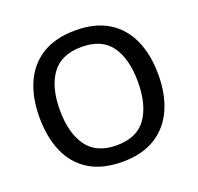

<svg xmlns="http://www.w3.org/2000/svg" viewBox="-128 -863 1040 1010"><g transform="rotate(-20 392.5 -357.5)"><path d="M725 -358Q725 -247 688 -164.5Q651 -82 577 -36Q503 10 393 10Q280 10 206 -36Q132 -82 96 -165Q60 -248 60 -359Q60 -469 96.5 -551Q133 -633 207 -679Q281 -725 394 -725Q504 -725 577.5 -679.5Q651 -634 688 -551.5Q725 -469 725 -358ZM174 -358Q174 -230 227 -156Q280 -82 393 -82Q507 -82 559 -156Q611 -230 611 -358Q611 -486 559.5 -559Q508 -632 394 -632Q280 -632 227 -559Q174 -486 174 -358Z"/></g></svg>

Font: Noto Sans Medium
Style: Regular
Weight: 500
Designer: Monotype Design Team
Foundry: Monotype Imaging Inc.
Version: Version 2.007